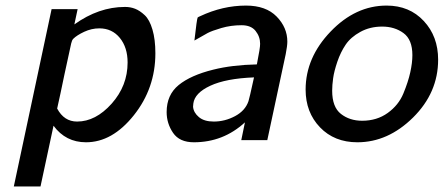

<svg xmlns="http://www.w3.org/2000/svg" viewBox="-20 -505 1599 692"><path d="M29.8 167 166 -472.2H259.8L248 -417Q335.9 -480 430.2 -480H431.2Q450.2 -480 467 -473.4Q483.9 -466.8 501.5 -450.4Q519 -434.1 529.5 -398.4Q540 -362.8 540 -313Q540 -187 462.4 -89.6Q384.8 7.8 290 7.8Q216.8 7.8 172.9 -51.8L126 167ZM186 -113.8Q210.9 -66.9 257.8 -66.9Q324.7 -66.9 382.3 -131.3Q439.9 -195.8 439.9 -279.8Q439.9 -334 411.9 -368.4Q383.8 -402.8 337.9 -402.8Q310.1 -402.8 283.4 -390.4Q256.8 -377.9 244.1 -365.2Q239.3 -360.4 236.6 -348.6Q233.9 -336.9 211.9 -234.9Q197.3 -163.6 186 -113.8Z M580.6 -101.1Q580.6 -163.1 624 -198.5Q667.5 -233.9 748.5 -253.9Q816.4 -271 905.8 -272.9Q918 -334 917.5 -347.2Q917.5 -373 901.1 -393.6Q884.8 -414.1 850.6 -414.1Q812.5 -414.1 778.1 -404.1Q743.7 -394 728.5 -386Q713.4 -377.9 680.7 -358.9Q689.5 -437 692.4 -441.9Q694.3 -443.8 701.7 -446.8Q782.7 -484.9 866.7 -484.9Q938.5 -484.9 977.1 -445.3Q1015.6 -405.8 1015.6 -355Q1015.6 -339.8 1009.8 -310.1L943.4 0H849.6L862.8 -64Q784.7 7.8 678.7 7.8Q627 7.8 603.8 -26.1Q580.6 -60.1 580.6 -101.1ZM675.8 -120.1Q677.7 -99.1 696.8 -83Q715.8 -66.9 750.5 -66.9Q790.5 -66.9 827.1 -86.4Q863.8 -106 875.5 -140.1Q878.4 -147.9 895.5 -226.1Q794.4 -222.2 738 -196Q681.6 -169.9 676.8 -131.8Z M1081.5 -182.1Q1081.5 -297.4 1171.4 -391.1Q1261.2 -484.9 1373.5 -484.9Q1455.6 -484.9 1507.3 -429.4Q1559.1 -374 1559.1 -290Q1559.1 -170.9 1468.8 -81.5Q1378.4 7.8 1268.1 7.8Q1185.1 7.8 1133.3 -46.1Q1081.5 -100.1 1081.5 -182.1ZM1177.2 -178.2Q1177.2 -119.1 1208.7 -94.5Q1240.2 -69.8 1285.2 -69.8Q1338.4 -69.8 1377.4 -97.9Q1416.5 -126 1433.8 -168Q1451.2 -210 1458.7 -244.4Q1466.3 -278.8 1466.3 -306.2Q1466.3 -362.3 1434.3 -385.7Q1402.3 -409.2 1357.4 -409.2Q1313.5 -409.2 1278.8 -390.1Q1244.1 -371.1 1225.8 -344Q1207.5 -316.9 1195.8 -282.5Q1184.1 -248 1180.7 -223.1Q1177.2 -198.2 1177.2 -178.2Z"/></svg>

Font: CMU Bright
Style: SemiBoldOblique
Weight: 600
Italic angle: -12°
Version: Version 0.7.0